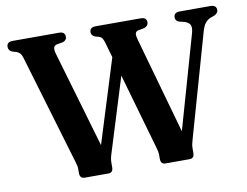

<svg xmlns="http://www.w3.org/2000/svg" viewBox="-76 -807 1174 913"><g transform="rotate(-10 511.0 -350.0)"><path d="M815.5 -675.5Q815.5 -700 844.5 -700H992.5Q1021.5 -700 1021.5 -675.5Q1021.5 -660.5 1001.5 -651.5L983.5 -645Q968 -638.5 957.5 -625Q947 -611.5 939.5 -584L799.5 -91.5Q795.5 -78 793.5 -68.2Q791.5 -58.5 791.5 -48.5V-26.5Q791.5 0 769 0H652.5Q629.5 0 629.5 -26.5V-48Q629.5 -59.5 622.5 -83L518 -447.5L407.5 -91.5Q399.5 -67.5 399.5 -48.5V-26Q399.5 0 376.5 0H262.5Q239 0 239 -26V-48Q239 -55.5 237.2 -62.8Q235.5 -70 232 -82L74.5 -611.5Q70 -626.5 64.2 -633.2Q58.5 -640 47.5 -644.5L26 -651Q9 -658.5 9 -676Q9 -700 37.5 -700H261.5Q290.5 -700 290.5 -676Q290.5 -659 272.5 -652.5L241 -647Q229 -643.5 226.5 -633.2Q224 -623 230 -602.5L365.5 -139L491 -541.5L471 -611.5Q466 -629 461.2 -636.2Q456.5 -643.5 447.5 -647L427 -653Q409.5 -660.5 409.5 -675.5Q409.5 -700 438 -700H656Q684.5 -700 684.5 -675.5Q684.5 -659 665 -651.5L634 -645.5Q623 -642.5 620.8 -633Q618.5 -623.5 624.5 -602.5L755.5 -137L884.5 -589.5Q891 -613 885.5 -626.5Q880 -640 858 -647L833 -653Q815.5 -659.5 815.5 -675.5Z"/></g></svg>

Font: Fraunces 72pt S050 SemiBold
Style: Regular
Weight: 600
Version: Version 1.000; ttfautohint (v1.8.3)